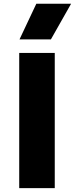

<svg xmlns="http://www.w3.org/2000/svg" viewBox="-20 -974 388 994"><path d="M79.5 0V-700H263.5V0ZM81 -770 168 -954.5H348L243.5 -770Z"/></svg>

Font: Geologica Cursive ExtraBold
Style: Regular
Weight: 800
Designer: Sindre Bremnes, Frode Helland
Foundry: Monokrom Skriftforlag AS
Version: Version 1.010;gftools[0.9.28]